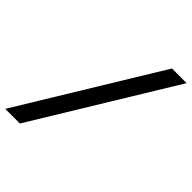

<svg xmlns="http://www.w3.org/2000/svg" viewBox="-264 -822 1029 1029"><g transform="rotate(45 250.0 -307.5)"><path d="M545 -700 66 85H-45L434 -700Z"/></g></svg>

Font: Cabin
Style: Medium Italic
Weight: 500
Designer: Pablo Impallari
Foundry: Pablo Impallari. www.impallari.com Igino Marini. www.ikern.com
Version: Version 1.005